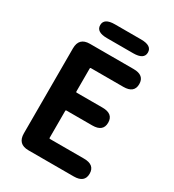

<svg xmlns="http://www.w3.org/2000/svg" viewBox="-216 -1038 1046 1157"><g transform="rotate(30 307.5 -459.0)"><path d="M166 0Q91 0 91 -75V-666Q91 -741 166 -741H470Q545 -741 545 -679Q545 -617 470 -617H244Q239 -617 239 -612V-451Q239 -446 244 -446H424Q499 -446 499 -384Q499 -322 424 -322H244Q239 -322 239 -317V-129Q239 -124 244 -124H481Q556 -124 556 -62Q556 0 481 0ZM238 -822Q163 -822 163 -870Q163 -918 238 -918H420Q495 -918 495 -870Q495 -822 420 -822Z"/></g></svg>

Font: Resource Han Rounded JP
Style: Bold
Weight: 700
Designer: Cyano Hao (round all glyphs); Ryoko NISHIZUKA 西塚涼子 (kana, bopomofo & ideographs); Paul D. Hunt (Latin, Greek & Cyrillic)
Foundry: Cyano Hao
Version: 0.990